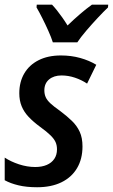

<svg xmlns="http://www.w3.org/2000/svg" viewBox="-20 -786 480 816"><path d="M137.7 9.8Q92.8 9.8 58.8 1.7Q24.9 -6.3 0 -20V-116.2Q25.9 -99.1 60.8 -87.6Q95.7 -76.2 129.9 -76.2Q157.7 -76.2 178.5 -85Q199.2 -93.8 210.7 -110.6Q222.2 -127.4 222.2 -151.4Q222.2 -168.5 216.1 -182.1Q210 -195.8 194.6 -210.9Q179.2 -226.1 150.9 -246.6Q121.6 -268.1 101.8 -289.1Q82 -310.1 72 -334.5Q62 -358.9 62 -389.6Q62 -437.5 83 -473.6Q104 -509.8 143.8 -530Q183.6 -550.3 238.8 -550.3Q282.7 -550.3 321 -539.6Q359.4 -528.8 389.2 -510.7L350.1 -430.7Q326.7 -446.3 298.6 -455.8Q270.5 -465.3 241.2 -465.3Q209 -465.3 188.7 -448.5Q168.5 -431.6 168.5 -401.9Q168.5 -386.2 174.1 -373.3Q179.7 -360.4 194.3 -346.7Q209 -333 234.9 -314.9Q264.2 -293 285.6 -272.2Q307.1 -251.5 318.8 -225.8Q330.6 -200.2 330.6 -163.6Q330.6 -110.4 307.4 -71.3Q284.2 -32.2 241 -11.2Q197.8 9.8 137.7 9.8ZM204.6 -606Q197.8 -627.4 185.5 -654.8Q173.3 -682.1 159.9 -708.7Q146.5 -735.4 135.3 -754.4L136.2 -766.1H201.2Q210.9 -755.9 221.9 -742.2Q232.9 -728.5 244.6 -711.9Q256.3 -695.3 267.1 -677.7Q294.4 -704.1 320.6 -726.6Q346.7 -749 370.6 -766.1H439.9L439 -754.4Q421.4 -737.8 396 -710.7Q370.6 -683.6 346.4 -655.3Q322.3 -627 308.6 -606Z"/></svg>

Font: Open Sans SemiCondensed SemiBold
Style: Italic
Weight: 600
Width: 4
Italic angle: -12°
Designer: Monotype Design Team
Foundry: Monotype Imaging Inc.
Version: Version 3.000